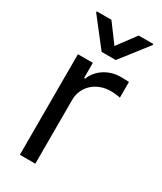

<svg xmlns="http://www.w3.org/2000/svg" viewBox="-193 -833 759 902"><g transform="rotate(30 186.0 -382.0)"><path d="M76.7 -545.5H157.7V-463.1H163.4Q170.8 -483.3 184.8 -500Q198.9 -516.7 217.5 -528.8Q236.2 -540.8 258.5 -547.4Q280.9 -554 305.4 -554Q310 -554 316.2 -553.8Q322.4 -553.6 328.5 -553.4Q334.5 -553.3 340.2 -553.1Q345.9 -552.9 349.4 -552.6V-467.3Q347.3 -468 342.2 -468.9Q337 -469.8 330.1 -470.7Q323.2 -471.6 315 -472.3Q306.8 -473 298.3 -473Q268.5 -473 243.3 -463.4Q218 -453.8 199.6 -436.8Q181.1 -419.7 170.8 -396.3Q160.5 -372.9 160.5 -345.2V0H76.7ZM206 -664.8 279.8 -764.2H359.4V-758.5L244.3 -610.8H167.6L52.6 -758.5V-764.2H132.1Z"/></g></svg>

Font: Fast_Sans
Style: Regular
Weight: 400
Designer: Rasmus Andersson
Foundry: rsms
Version: Version 3.018;git-588b23468